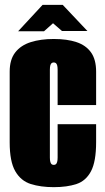

<svg xmlns="http://www.w3.org/2000/svg" viewBox="-20 -761 435 793"><path d="M202 12Q148 12 107 -1Q66 -14 43 -54Q20 -94 20 -173V-465Q20 -515 43 -544.5Q66 -574 107 -587Q148 -600 202 -600Q257 -600 296 -587Q335 -574 356 -544.5Q377 -515 377 -465V-327H218V-473Q218 -485 216 -491.5Q214 -498 210.5 -500.5Q207 -503 202 -503Q197 -503 193.5 -500.5Q190 -498 188 -491.5Q186 -485 186 -473V-110Q186 -99 188 -92Q190 -85 193.5 -82.5Q197 -80 202 -80Q207 -80 210.5 -82.5Q214 -85 216 -92Q218 -99 218 -110V-248H377V-174Q377 -94 356 -54Q335 -14 296 -1Q257 12 202 12ZM55 -632 156 -741H239L341 -633H236L199 -665L162 -632Z"/></svg>

Font: Alumni Sans Black
Style: Regular
Weight: 900
Designer: Robert E. Leuschke
Foundry: Robert E. Leuschke
Version: Version 1.018